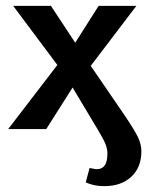

<svg xmlns="http://www.w3.org/2000/svg" viewBox="-20 -441 503 656"><path d="M273 182 286 133Q294 134 299.5 135.5Q305 137 311 137Q347 137 347 84Q347 68 340.5 51.5Q334 35 313 0L228 -142L138 0H8L176 -219L25 -421H154L237 -295L317 -421H446L290 -216L403 -51Q439 2 451 27Q463 52 463 76Q463 131 428.5 163Q394 195 336 195Q300 195 273 182Z"/></svg>

Font: Ysabeau Infant
Style: Bold
Weight: 700
Designer: Christian Thalmann (Catharsis Fonts)
Version: Version 0.003